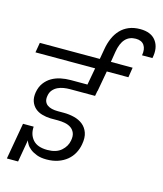

<svg xmlns="http://www.w3.org/2000/svg" viewBox="-151 -1117 1109 1305"><g transform="rotate(15 403.5 -465.0)"><path d="M102 77H23L68 -179H143Q139 -123 171 -86.5Q203 -50 273 -50Q336 -50 371 -81Q406 -112 413 -154Q419 -186 410.5 -207Q402 -228 384.5 -240.5Q367 -253 342.5 -258Q318 -263 291 -263H239Q207 -264 178 -272.5Q149 -281 129 -299Q109 -317 99.5 -344Q90 -371 96 -408Q103 -448 123.5 -475.5Q144 -503 172.5 -519.5Q201 -536 235 -543Q269 -550 304 -550H422L444 -670H24L36 -740H458L471 -814Q478 -855 493.5 -890.5Q509 -926 533.5 -952Q558 -978 592.5 -992.5Q627 -1007 672 -1007Q749 -1007 783.5 -960Q818 -913 802 -838H729Q737 -883 719 -909.5Q701 -936 660 -936Q568 -936 548 -814L536 -740H689L678 -670H526L500 -526H499L492 -489H315Q294 -489 272 -485.5Q250 -482 231 -473Q212 -464 197.5 -447.5Q183 -431 179 -405Q175 -382 181 -366.5Q187 -351 200 -341.5Q213 -332 232 -327.5Q251 -323 273 -323H317Q355 -323 390.5 -314Q426 -305 451.5 -284.5Q477 -264 489 -230.5Q501 -197 492 -148Q486 -114 470 -84.5Q454 -55 427.5 -33Q401 -11 365 1.5Q329 14 284 14Q244 14 216 3.5Q188 -7 169.5 -21.5Q151 -36 141.5 -52Q132 -68 129 -79Z"/></g></svg>

Font: SVN-Poppins
Style: Italic
Weight: 400
Italic angle: -10°
Designer: Ninad Kale (Devanagari), Jonny Pinhorn (Latin)
Foundry: Indian Type Foundry
Version: Version 3.002 2017; ttfautohint (v1.8.3)